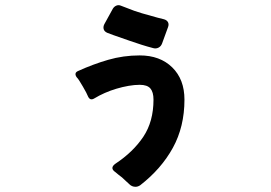

<svg xmlns="http://www.w3.org/2000/svg" viewBox="-20 -639 1040 738"><path d="M569 -454Q546 -460 524 -467Q502 -474 479 -482L416 -504Q403 -509 392 -513Q381 -518 378.5 -527Q376 -536 381 -546L414 -606Q419 -614 427.5 -617.5Q436 -621 445 -617L466 -609Q495 -597 525.5 -588Q556 -579 586 -571L610 -565Q621 -562 625.5 -554Q630 -546 626 -535L603 -472Q599 -461 589.5 -456Q580 -451 569 -454ZM477 69Q470 63 463.5 56.5Q457 50 449 43Q442 38 436 33Q430 28 424 23Q400 7 424 -10Q492 -55 531 -113.5Q570 -172 570 -256Q570 -285 558 -299Q546 -313 517 -313Q497 -313 474 -309Q451 -305 427.5 -298Q404 -291 382.5 -281.5Q361 -272 343 -261Q327 -251 319 -267L311 -284Q298 -308 286 -327Q283 -332 280 -336Q277 -340 274 -343Q264 -359 280 -366Q337 -392 395.5 -409Q454 -426 517 -426Q595 -426 642 -380Q689 -334 689 -256Q689 -152 644.5 -71Q600 10 519 73Q510 79 501 79Q487 79 477 69Z"/></svg>

Font: Higure Gothic Black
Style: Regular
Weight: 900
Designer: Yoshimichi Ohira
Foundry: Positype
Version: Version 1.000